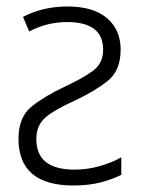

<svg xmlns="http://www.w3.org/2000/svg" viewBox="-20 -562 437 592"><path d="M188 -542Q112 -542 51 -510L70 -465Q125 -494 187 -494Q298 -494 298 -409Q298 -367 267 -344Q236 -321 180 -295Q118 -266 77.5 -233.5Q37 -201 37 -134Q37 10 207 10Q254 10 291.5 0Q329 -10 354 -23V-77Q326 -61 288 -50Q250 -39 210 -39Q92 -39 92 -133Q92 -176 121 -200.5Q150 -225 209 -251Q271 -280 311.5 -312Q352 -344 352 -409Q352 -470 310 -506Q268 -542 188 -542Z"/></svg>

Font: Noto Sans UI SemiCondensed Light
Style: Regular
Weight: 300
Width: 4
Designer: Monotype Design Team
Foundry: Monotype Imaging Inc.
Version: Version 1.901